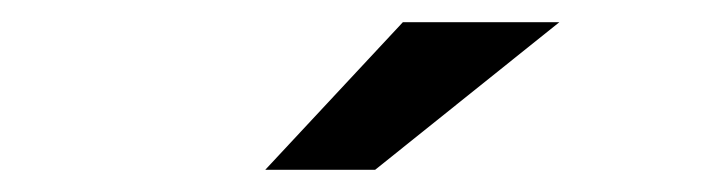

<svg xmlns="http://www.w3.org/2000/svg" viewBox="-20 -745 640 173"><path d="M219 -592 343 -725H484L318 -592Z"/></svg>

Font: Red Hat Text Medium
Style: Regular
Weight: 500
Designer: Pentagram, MCKL
Foundry: Pentagram, MCKL
Version: Version 1.023